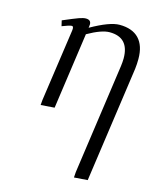

<svg xmlns="http://www.w3.org/2000/svg" viewBox="-113 -533 730 904"><g transform="rotate(15 252.0 -81.0)"><path d="M87.9 -405.8Q142.6 -429.2 163.1 -436.5Q183.6 -443.8 195.8 -443.8Q221.2 -443.8 221.2 -421.9Q221.2 -416 220.2 -411.1L219.2 -404.8Q309.6 -456.1 356.9 -456.1Q419.4 -456.1 451.7 -422.1Q483.9 -388.2 483.9 -323.2Q483.9 -298.8 481 -274.9L400.9 289.1L335 293.9L336.9 267.1L413.1 -270Q416 -291.5 416 -308.1Q416 -410.2 320.8 -410.2Q281.7 -410.2 214.8 -372.1L162.1 0L95.2 4.9L97.2 -19L147.9 -372.1Q150.9 -393.1 141.1 -393.1Q129.9 -393.1 94.2 -378.9Z"/></g></svg>

Font: Dehuti
Style: Italic
Weight: 400
Version: Version 1.2